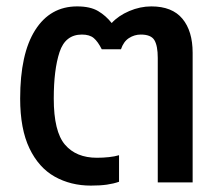

<svg xmlns="http://www.w3.org/2000/svg" viewBox="-20 -570 686 600"><path d="M264 10Q201 10 151 -18Q101 -46 72 -106.5Q43 -167 43 -262Q43 -402 90 -476Q137 -550 221 -550Q262 -550 286.5 -535.5Q311 -521 329 -498Q350 -521 384 -535.5Q418 -550 453 -550Q518 -550 550 -511.5Q582 -473 582 -405V0H473V-389Q473 -427 462.5 -444.5Q452 -462 420 -462Q400 -462 383 -451Q366 -440 358 -416H298Q286 -440 273 -451Q260 -462 236 -462Q184 -462 166 -407Q148 -352 148 -262Q148 -159 183 -118Q218 -77 283 -77Q302 -77 320.5 -79Q339 -81 352 -85V-2Q335 4 314 7Q293 10 264 10Z"/></svg>

Font: Kanit
Style: Regular
Weight: 400
Designer: Katatrad Team
Foundry: CadsonDemak
Version: Version 2.000; ttfautohint (v1.8.3)